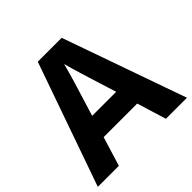

<svg xmlns="http://www.w3.org/2000/svg" viewBox="-181 -884 1051 1051"><g transform="rotate(-45 345.0 -358.5)"><path d="M527 0 475 -170H215L163 0H0L252 -717H437L690 0ZM387 -463Q382 -480 374 -506Q366 -532 358 -559Q350 -586 345 -606Q340 -586 331.5 -556.5Q323 -527 315.5 -500.5Q308 -474 304 -463L253 -297H439Z"/></g></svg>

Font: Noto Sans Tai Tham
Style: Bold
Weight: 700
Designer: Monotype Design Team 2013. Revised by David WIlliams 2020
Foundry: Monotype Imaging Inc.
Version: Version 2.002; ttfautohint (v1.8.4.7-5d5b)